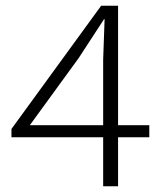

<svg xmlns="http://www.w3.org/2000/svg" viewBox="-20 -650 576 670"><path d="M333 -630H392V-213H501V-171H392V0H340V-171H20V-200ZM84 -213H340V-442L345 -583H343L255 -448Z"/></svg>

Font: Mukta ExtraLight
Style: Regular
Weight: 275
Designer: Girish Dalvi and Yashodeep Gholap
Foundry: Ek Type
Version: Version 2.538;PS 1.002;hotconv 16.6.51;makeotf.lib2.5.65220;